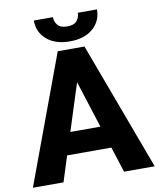

<svg xmlns="http://www.w3.org/2000/svg" viewBox="-96 -974 868 1049"><g transform="rotate(-10 338.0 -449.5)"><path d="M506.3 0 460.9 -141.6H215.3L170.4 0H0.5L263.7 -710.9H412.1L676.3 0ZM254.9 -264.6H421.9L338.4 -525.9ZM408.2 -898.9H514.6Q514.6 -834 467.3 -793.2Q419.9 -752.4 339.4 -752.4Q258.3 -752.4 211.2 -793.2Q164.1 -834 164.1 -898.9H270Q270 -874 285.6 -854.7Q301.3 -835.4 339.4 -835.4Q377 -835.4 392.6 -854.7Q408.2 -874 408.2 -898.9Z"/></g></svg>

Font: Vazirmatn RD UI ExtraBold
Style: Regular
Weight: 800
Designer: Saber Rastikerdar
Foundry: Saber Rastikerdar
Version: Version 33.003